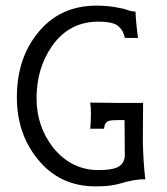

<svg xmlns="http://www.w3.org/2000/svg" viewBox="-20 -654 595 683"><path d="M497 -16Q463 -18 403 0Q372 9 320 9Q192 9 114 -88Q40 -179 40 -308Q40 -444 113 -535Q191 -634 324 -634Q368 -634 409 -625Q418 -624 441 -616Q456 -612 462 -613Q464 -568 471 -519H424Q417 -554 390 -568Q370 -577 330 -577Q226 -577 165 -490Q110 -411 110 -304Q110 -205 169 -129Q234 -49 330 -49Q372 -49 393 -57Q425 -69 424 -106L423 -227H408Q376 -227 368 -224Q352 -220 350 -196H301Q306 -254 301 -289Q441 -287 489 -288L488 -127Q488 -136 488 -152Q490 -71 497 -16Z"/></svg>

Font: GFS Neohellenic Rg
Style: Regular
Weight: 400
Designer: Takis Katsoulidis and George D. Matthiopoulos
Foundry: Takis Katsoulidis and George D. Matthiopoulos
Version: Version 1.0